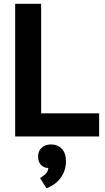

<svg xmlns="http://www.w3.org/2000/svg" viewBox="-20 -720 554 1013"><path d="M60 0ZM503 0H60V-700H197V-122H503ZM181 105Q181 76 200.5 59Q220 42 249 42Q284 42 306 65Q328 88 328 130Q328 163 317 188Q306 213 290 230.5Q274 248 256 258.5Q238 269 225 273L191 219Q205 212 219 199.5Q233 187 235 166Q215 167 198 151.5Q181 136 181 105Z"/></svg>

Font: PT Sans
Style: Bold
Weight: 700
Version: Version 2.003W OFL; ttfautohint (v1.6)